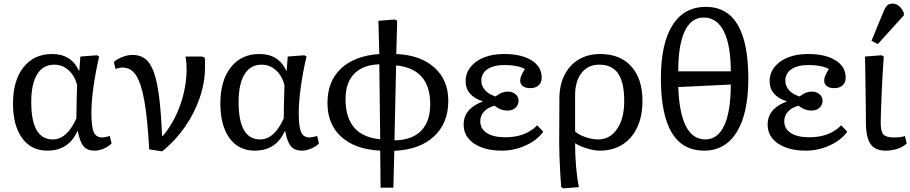

<svg xmlns="http://www.w3.org/2000/svg" viewBox="-20 -820 5040 1063"><path d="M242 14Q153 14 102.5 -55.5Q52 -125 52 -247Q52 -374 110 -447.5Q168 -521 268 -521Q375 -521 417 -428H419L425 -507L517 -514L529 -507Q509 -422 497.5 -339Q486 -256 486 -194Q486 -118 499 -88.5Q512 -59 546 -59Q552 -59 562.5 -61Q573 -63 588 -67L598 -26Q580 -8 554 3Q528 14 503 14Q463 14 442.5 -10.5Q422 -35 411 -93H408Q360 14 242 14ZM272 -48Q351 -48 403 -165Q403 -182 403.5 -215.5Q404 -249 405 -285.5Q406 -322 407 -347Q395 -399 360.5 -430.5Q326 -462 280 -462Q219 -462 186 -409Q153 -356 153 -255Q153 -48 272 -48Z M878 18 806 7Q797 -161 779.5 -260Q762 -359 733.5 -402.5Q705 -446 660 -446Q641 -446 620 -438L610 -476Q627 -493 657.5 -504.5Q688 -516 714 -516Q756 -516 784.5 -494Q813 -472 831.5 -421Q850 -370 861 -283.5Q872 -197 877 -68H882Q944 -142 978.5 -240.5Q1013 -339 1013 -439Q1013 -476 1007 -507H1099L1113 -501Q1115 -493 1115 -483.5Q1115 -474 1115 -449Q1115 -364 1086 -279Q1057 -194 1004 -117.5Q951 -41 878 18Z M1390 14Q1301 14 1250.5 -55.5Q1200 -125 1200 -247Q1200 -374 1258 -447.5Q1316 -521 1416 -521Q1523 -521 1565 -428H1567L1573 -507L1665 -514L1677 -507Q1657 -422 1645.5 -339Q1634 -256 1634 -194Q1634 -118 1647 -88.5Q1660 -59 1694 -59Q1700 -59 1710.5 -61Q1721 -63 1736 -67L1746 -26Q1728 -8 1702 3Q1676 14 1651 14Q1611 14 1590.5 -10.5Q1570 -35 1559 -93H1556Q1508 14 1390 14ZM1420 -48Q1499 -48 1551 -165Q1551 -182 1551.5 -215.5Q1552 -249 1553 -285.5Q1554 -322 1555 -347Q1543 -399 1508.5 -430.5Q1474 -462 1428 -462Q1367 -462 1334 -409Q1301 -356 1301 -255Q1301 -48 1420 -48Z M2087 219 2085 14Q1946 7 1869.5 -62.5Q1793 -132 1793 -250Q1793 -370 1868 -440.5Q1943 -511 2080 -521L2075 -705L2167 -712L2179 -705L2174 -521Q2308 -515 2385 -446Q2462 -377 2462 -262Q2462 -138 2382.5 -64.5Q2303 9 2163 15L2158 219ZM2085 -49 2080 -464Q1989 -461 1941 -411.5Q1893 -362 1893 -271Q1893 -67 2085 -49ZM2164 -43Q2260 -44 2311 -95.5Q2362 -147 2362 -243Q2362 -439 2173 -458Z M2760 14Q2663 14 2605 -25Q2547 -64 2547 -130Q2547 -219 2653 -258V-259Q2558 -290 2558 -370Q2558 -415 2585 -449Q2612 -483 2659.5 -502Q2707 -521 2770 -521Q2867 -521 2923 -486Q2979 -451 2979 -390Q2979 -363 2962 -347.5Q2945 -332 2916 -332Q2890 -332 2875 -343Q2860 -354 2860 -374Q2860 -387 2866 -401Q2872 -415 2886 -438Q2845 -460 2774 -460Q2713 -460 2679 -437Q2645 -414 2645 -373Q2645 -343 2666 -320Q2687 -297 2724 -286Q2757 -313 2791 -313Q2817 -313 2834 -298.5Q2851 -284 2851 -262Q2851 -239 2834 -223.5Q2817 -208 2791 -208Q2749 -208 2719 -235Q2681 -225 2660 -202.5Q2639 -180 2639 -149Q2639 -107 2675.5 -83.5Q2712 -60 2777 -60Q2890 -60 2954 -126L2988 -91Q2966 -60 2930 -36.5Q2894 -13 2850 0.5Q2806 14 2760 14Z M3099 223 3087 216Q3084 179 3081.5 134.5Q3079 90 3077.5 47.5Q3076 5 3076 -27L3077 -273Q3077 -348 3105 -404Q3133 -460 3184 -490.5Q3235 -521 3303 -521Q3413 -521 3475 -452.5Q3537 -384 3537 -261Q3537 -177 3508 -115Q3479 -53 3426 -19.5Q3373 14 3301 14Q3270 14 3230.5 2Q3191 -10 3166 -26H3164Q3164 39 3169.5 104Q3175 169 3185 216ZM3292 -48Q3357 -48 3396.5 -106Q3436 -164 3436 -260Q3436 -363 3402.5 -412.5Q3369 -462 3298 -462Q3236 -462 3200 -416.5Q3164 -371 3164 -292V-93Q3181 -75 3219.5 -61.5Q3258 -48 3292 -48Z M3878 14Q3639 14 3639 -387Q3639 -578 3703 -680Q3767 -782 3888 -782Q4123 -782 4123 -385Q4123 -193 4059.5 -89.5Q3996 14 3878 14ZM3735 -425H4026Q4026 -570 3987.5 -646.5Q3949 -723 3876 -723Q3807 -723 3771 -647Q3735 -571 3735 -425ZM3885 -48Q3954 -48 3990 -126Q4026 -204 4026 -352L3735 -338Q3746 -48 3885 -48Z M4443 14Q4346 14 4288 -25Q4230 -64 4230 -130Q4230 -219 4336 -258V-259Q4241 -290 4241 -370Q4241 -415 4268 -449Q4295 -483 4342.5 -502Q4390 -521 4453 -521Q4550 -521 4606 -486Q4662 -451 4662 -390Q4662 -363 4645 -347.5Q4628 -332 4599 -332Q4573 -332 4558 -343Q4543 -354 4543 -374Q4543 -387 4549 -401Q4555 -415 4569 -438Q4528 -460 4457 -460Q4396 -460 4362 -437Q4328 -414 4328 -373Q4328 -343 4349 -320Q4370 -297 4407 -286Q4440 -313 4474 -313Q4500 -313 4517 -298.5Q4534 -284 4534 -262Q4534 -239 4517 -223.5Q4500 -208 4474 -208Q4432 -208 4402 -235Q4364 -225 4343 -202.5Q4322 -180 4322 -149Q4322 -107 4358.5 -83.5Q4395 -60 4460 -60Q4573 -60 4637 -126L4671 -91Q4649 -60 4613 -36.5Q4577 -13 4533 0.5Q4489 14 4443 14Z M4883 14Q4825 14 4799.5 -23Q4774 -60 4774 -143Q4774 -178 4773.5 -228Q4773 -278 4772 -332Q4771 -386 4770.5 -432.5Q4770 -479 4769 -507L4861 -514L4873 -507Q4870 -469 4867 -416Q4864 -363 4861.5 -308Q4859 -253 4857.5 -208Q4856 -163 4856 -140Q4856 -92 4871 -75.5Q4886 -59 4929 -59Q4970 -59 4990 -67L5000 -26Q4981 -7 4950 3.5Q4919 14 4883 14ZM4840 -576 4805 -594 4872 -757Q4882 -781 4892.5 -790.5Q4903 -800 4921 -800Q4961 -800 4984 -749V-735Z"/></svg>

Font: Text Regular
Style: Regular
Weight: 400
Designer: Latin by Veronika Burian and Jose Scaglione. Greek by Irene Vlachou. Cyrillic by Vera Evstafieva.
Foundry: TypeTogether
Version: Version 3.002